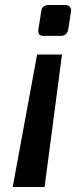

<svg xmlns="http://www.w3.org/2000/svg" viewBox="-20 -482 314 771"><path d="M31 269 129 -263H229L159 269ZM134 -363 146 -439Q149 -460 174 -462H245Q255 -461 261 -453.5Q267 -446 265 -436L254 -363Q249 -341 229 -338H152Q131 -339 134 -363Z"/></svg>

Font: Exo
Style: DemiBoldItalic
Weight: 600
Designer: Natanael Gama
Version: Version 1